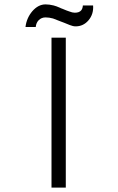

<svg xmlns="http://www.w3.org/2000/svg" viewBox="-20 -858 540 879"><path d="M215.8 1H281.2V-685.5H215.8ZM360.4 -833H359.4Q358.4 -818.4 351.6 -810.5Q342.8 -799.8 322.3 -799.8Q311.5 -799.8 296.9 -805.7Q287.1 -808.6 266.6 -817.4L258.8 -820.3L254.9 -822.3Q237.3 -830.1 225.6 -833Q206.1 -837.9 188.5 -837.9Q155.3 -837.9 127.9 -806.6Q101.6 -775.4 96.7 -734.4H143.6Q145.5 -753.9 157.2 -765.6Q169.9 -778.3 188.5 -778.3Q205.1 -778.3 222.7 -773.4Q234.4 -769.5 257.8 -759.8L273.4 -753.9Q291 -746.1 299.8 -743.2Q314.5 -737.3 326.2 -737.3Q361.3 -737.3 384.8 -764.6Q409.2 -793 406.2 -833Z"/></svg>

Font: DotumChe
Style: Regular
Weight: 400
Monospace: yes
Version: Version 2.21